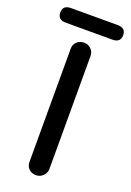

<svg xmlns="http://www.w3.org/2000/svg" viewBox="-188 -896 650 953"><g transform="rotate(20 137.0 -419.5)"><path d="M186 -51Q185 -29 169.5 -14.5Q154 0 133 0Q110 0 95.5 -14.5Q81 -29 81 -51V-649Q81 -671 96 -685.5Q111 -700 135 -700Q155 -700 170.5 -685.5Q186 -671 186 -649ZM14 -762Q-29 -762 -29 -801Q-29 -839 14 -839H260Q303 -839 303 -801Q303 -762 260 -762Z"/></g></svg>

Font: Quicksand SemiBold
Style: Regular
Weight: 600
Designer: Andrew Paglinawan
Foundry: Andrew Paglinawan
Version: Version 3.004